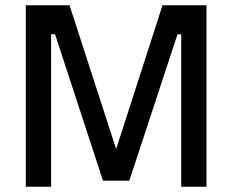

<svg xmlns="http://www.w3.org/2000/svg" viewBox="-20 -709 882 729"><path d="M78 0V-689H244L421 -143L597 -689H764V0H668V-579H654L471 -23H371L189 -579H174V0Z"/></svg>

Font: Cairo Play SemiBold
Style: Regular
Weight: 600
Designer: Mohamed Gaber, Accademia di Belle Arti di Urbino
Foundry: Kief Type Foundry, Accademia di Belle Arti di Urbino
Version: Version 3.130;gftools[0.9.24]